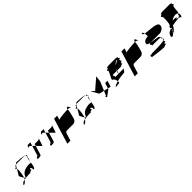

<svg xmlns="http://www.w3.org/2000/svg" viewBox="461 -2301 3705 3705"><g transform="rotate(-45 2313.5 -448.5)"><path d="M166 -409C166 -409 194 -345 218 -314L219 -318C224 -335 264 -486 239 -532C207 -478 177 -420 166 -409ZM125 -244C99 -216 109 -210 135 -222C157 -231 182 -256 200 -282C163 -274 131 -262 125 -244ZM218 -545C200 -562 294 -577 249 -589C246 -595 267 -600 285 -603C270 -584 255 -559 239 -532C234 -540 227 -545 218 -545ZM285 -603C305 -607 322 -608 299 -608H497C494 -608 535 -605 547 -599C502 -625 344 -632 324 -632C313 -632 300 -621 285 -603ZM200 -282C207 -293 214 -304 218 -314C231 -297 242 -290 247 -306C269 -377 328 -412 394 -424C441 -436 492 -434 511 -423L520 -452C511 -381 499 -295 463 -295C441 -295 481 -358 420 -358C391 -340 466 -325 388 -313C348 -301 416 -295 335 -295C321 -295 252 -293 200 -282ZM535 -589C528 -583 545 -576 556 -569L559 -580C561 -587 558 -592 551 -597C553 -595 549 -592 535 -589ZM547 -599C549 -598 550 -598 551 -597C550 -598 548 -598 547 -599ZM540 -545C531 -545 526 -502 520 -452L550 -548ZM550 -548 556 -569C567 -562 572 -556 550 -548Z M675 -662C676 -661 679 -663 681 -666C678 -665 674 -663 675 -662ZM681 -666C690 -678 706 -712 713 -712H785L762 -638L725 -675C709 -671 690 -669 681 -666ZM661 -412C665 -406 655 -381 663 -381C672 -381 731 -384 740 -390C748 -396 754 -404 756 -412L810 -589L762 -638L700 -434C697 -425 657 -418 661 -412ZM810 -589 823 -631H917C933 -631 951 -644 957 -661C953 -647 900 -484 896 -490C891 -497 906 -500 898 -500ZM957 -662V-661Z M1036 -662C1037 -661 1040 -663 1042 -666C1039 -665 1035 -663 1036 -662ZM1042 -666C1051 -678 1067 -712 1074 -712H1146L1123 -638L1086 -675C1070 -671 1051 -669 1042 -666ZM1022 -412C1026 -406 1016 -381 1024 -381C1033 -381 1092 -384 1101 -390C1109 -396 1115 -404 1117 -412L1171 -589L1123 -638L1061 -434C1058 -425 1018 -418 1022 -412ZM1171 -589 1184 -631H1278C1294 -631 1312 -644 1318 -661C1314 -647 1261 -484 1257 -490C1252 -497 1267 -500 1259 -500ZM1318 -662V-661Z M1271 -188H1355L1403 -344C1408 -360 1428 -375 1447 -375H1618C1653 -375 1689 -403 1700 -438C1705 -454 1752 -627 1743 -640V-654H1725C1697 -654 1494 -640 1488 -622L1515 -710H1431ZM1743 -654C1746 -678 1762 -694 1769 -694C1793 -694 1791 -660 1806 -646C1804 -638 1818 -638 1810 -632C1794 -647 1771 -653 1743 -654Z M1814 -409C1814 -409 1842 -345 1866 -314L1867 -318C1872 -335 1912 -486 1887 -532C1855 -478 1825 -420 1814 -409ZM1773 -244C1747 -216 1757 -210 1783 -222C1805 -231 1830 -256 1848 -282C1811 -274 1779 -262 1773 -244ZM1866 -545C1848 -562 1942 -577 1897 -589C1894 -595 1915 -600 1933 -603C1918 -584 1903 -559 1887 -532C1882 -540 1875 -545 1866 -545ZM1933 -603C1953 -607 1970 -608 1947 -608H2145C2142 -608 2183 -605 2195 -599C2150 -625 1992 -632 1972 -632C1961 -632 1948 -621 1933 -603ZM1848 -282C1855 -293 1862 -304 1866 -314C1879 -297 1890 -290 1895 -306C1917 -377 1976 -412 2042 -424C2089 -436 2140 -434 2159 -423L2168 -452C2159 -381 2147 -295 2111 -295C2089 -295 2129 -358 2068 -358C2039 -340 2114 -325 2036 -313C1996 -301 2064 -295 1983 -295C1969 -295 1900 -293 1848 -282ZM2183 -589C2176 -583 2193 -576 2204 -569L2207 -580C2209 -587 2206 -592 2199 -597C2201 -595 2197 -592 2183 -589ZM2195 -599C2197 -598 2198 -598 2199 -597C2198 -598 2196 -598 2195 -599ZM2188 -545C2179 -545 2174 -502 2168 -452L2198 -548ZM2198 -548 2204 -569C2215 -562 2220 -556 2198 -548Z M2302 -590 2371 -529 2585 -715 2570 -590 2494 -411 2391 -434ZM2426 -312 2450 -281 2577 -375 2581 -390 2494 -411 2451 -312ZM2581 -390 2615 -500H2678L2640 -375Z M2704 -298C2718 -299 2821 -306 2814 -316C2814 -329 2814 -341 2813 -353C2760 -339 2714 -321 2704 -298ZM2761 -445C2716 -445 2864 -632 2818 -632C2779 -650 2880 -664 2850 -676C2821 -689 2928 -695 2900 -695H3097C3069 -695 3174 -689 3136 -676C3099 -664 3193 -650 3141 -632C3095 -632 3168 -570 3122 -570C3070 -552 3152 -538 3090 -526C3029 -514 3103 -508 3040 -508H2947L2957 -541C2951 -530 2944 -519 2939 -508H2843C2797 -508 2870 -445 2824 -445H2918C2915 -433 2919 -437 2923 -445H3084C3038 -445 3048 -382 3002 -382C2976 -382 2888 -372 2813 -353C2809 -398 2793 -432 2761 -445ZM2926 -474C2922 -460 2919 -451 2918 -445H2923C2927 -453 2934 -464 2934 -464L2947 -508H2939C2933 -496 2929 -485 2926 -474ZM2999 -597C3051 -635 3125 -654 3083 -654C3058 -654 3028 -630 2999 -597Z M3109 -188H3193L3241 -344C3246 -360 3266 -375 3285 -375H3456C3491 -375 3527 -403 3538 -438C3543 -454 3590 -627 3581 -640V-654H3563C3535 -654 3332 -640 3326 -622L3353 -710H3269ZM3581 -654C3584 -678 3600 -694 3607 -694C3631 -694 3629 -660 3644 -646C3642 -638 3656 -638 3648 -632C3632 -647 3609 -653 3581 -654Z M3601 -251C3609 -239 3599 -214 3617 -214C3617 -214 3835 -182 3914 -182C3966 -182 3870 -188 3964 -200C4014 -212 3916 -227 3996 -244C4016 -244 3993 -266 3987 -284C3904 -264 3684 -267 3669 -267C3603 -250 3593 -263 3601 -251ZM3711 -470C3706 -454 3741 -442 3786 -432H4053C4092 -449 4148 -467 4156 -532C4161 -586 4102 -600 4036 -612C4022 -616 3901 -622 3833 -636C3835 -626 3835 -617 3833 -610L3838 -566C3833 -549 3809 -559 3771 -546C3745 -534 3710 -523 3711 -470ZM3792 -658C3784 -689 3808 -687 3810 -675C3823 -668 3831 -652 3833 -636C3807 -642 3789 -649 3792 -658ZM3764 -370C3801 -370 3710 -432 3783 -432H3786C3854 -419 3941 -410 3965 -404C3979 -401 3993 -381 4004 -360C3982 -366 3928 -370 3971 -370ZM4004 -360C4005 -357 4007 -354 4008 -351H4010C4017 -354 4013 -357 4004 -360ZM3987 -284C3983 -296 3986 -307 4015 -307C4016 -308 4017 -308 4018 -309C4018 -306 4018 -303 4017 -301C4015 -294 4004 -288 3987 -284ZM4008 -351C4012 -342 4015 -331 4017 -323C4002 -333 3968 -343 4008 -351ZM4017 -323C4018 -318 4018 -313 4018 -309C4028 -314 4024 -318 4017 -323Z M4168 -293C4134 -242 4143 -208 4178 -220C4195 -226 4214 -243 4232 -266C4222 -269 4216 -272 4239 -276C4246 -287 4254 -299 4261 -312C4260 -322 4260 -333 4258 -344C4210 -329 4174 -312 4168 -293ZM4287 -633C4249 -650 4344 -665 4318 -677C4292 -689 4393 -695 4368 -695H4568C4543 -695 4642 -689 4607 -677C4573 -665 4660 -650 4613 -633C4573 -633 4593 -475 4564 -449C4550 -468 4524 -478 4492 -475C4458 -472 4420 -456 4388 -432H4456C4517 -432 4413 -429 4476 -422C4532 -416 4424 -409 4478 -400C4486 -400 4495 -398 4502 -395C4486 -387 4521 -383 4473 -383C4454 -383 4391 -375 4325 -362L4322 -356C4309 -315 4265 -280 4250 -260C4246 -262 4237 -264 4232 -266C4235 -269 4237 -272 4239 -276H4240C4259 -276 4262 -292 4261 -312C4267 -324 4273 -337 4277 -350C4270 -348 4265 -346 4258 -344C4255 -373 4253 -400 4278 -400C4282 -401 4287 -401 4289 -402C4290 -404 4289 -407 4290 -409C4280 -414 4257 -418 4293 -422C4307 -507 4318 -633 4287 -633ZM4242 -254C4244 -254 4246 -255 4247 -255C4245 -252 4246 -249 4248 -247C4233 -249 4219 -251 4242 -254ZM4247 -255C4258 -257 4255 -258 4250 -260C4248 -258 4248 -257 4247 -255ZM4248 -247C4250 -245 4254 -244 4262 -244C4285 -244 4265 -245 4248 -247ZM4502 -395C4538 -379 4556 -335 4572 -386C4579 -410 4576 -433 4564 -449C4561 -447 4558 -445 4555 -445C4507 -428 4582 -413 4523 -401C4512 -399 4506 -397 4502 -395Z"/></g></svg>

Font: bitstorm
Style: extobl
Weight: 400
Version: Version 0.2